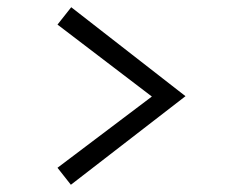

<svg xmlns="http://www.w3.org/2000/svg" viewBox="-20 -614 640 531"><path d="M177 -594 139 -546 400 -347 139 -150 176 -103 493 -348Z"/></svg>

Font: Red Hat Display
Style: Regular
Weight: 400
Designer: Pentagram, MCKL
Foundry: Pentagram, MCKL
Version: Version 1.023